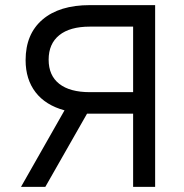

<svg xmlns="http://www.w3.org/2000/svg" viewBox="-20 -730 718 750"><path d="M586 0V-710H331Q212 -710 146 -653.5Q80 -597 80 -495Q80 -420 119 -369.5Q158 -319 232 -299L62 0H157L320 -286H500V0ZM500 -370H331Q253 -370 211.5 -402.5Q170 -435 170 -497Q170 -559 211.5 -592.5Q253 -626 331 -626H500Z"/></svg>

Font: Geist
Style: Regular
Weight: 400
Designer: Basement.studio, Andrés Briganti, Mateo Zaragoza
Foundry: Basement.studio, Vercel, Andrés Briganti, Guido Ferreyra, Mateo Zaragoza
Version: Version 1.401